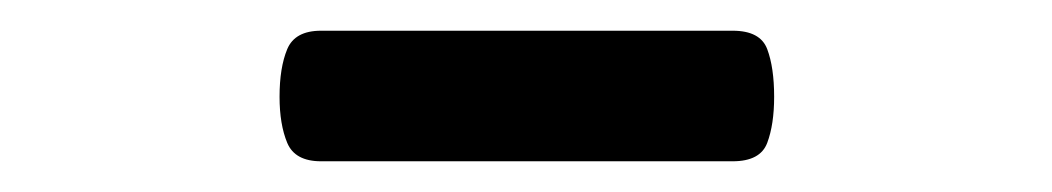

<svg xmlns="http://www.w3.org/2000/svg" viewBox="-20 -791 685 125"><path d="M189 -686Q172 -686 167 -698Q162 -710 162 -728Q162 -747 167 -759Q172 -771 189 -771H457Q475 -771 479.5 -759Q484 -747 484 -728Q484 -710 479.5 -698Q475 -686 457 -686Z"/></svg>

Font: Playwrite PE
Style: Regular
Weight: 400
Designer: Veronika Burian, José Scaglione
Foundry: TypeTogether
Version: Version 1.002